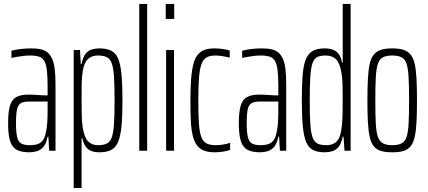

<svg xmlns="http://www.w3.org/2000/svg" viewBox="-20 -763 2167 972"><path d="M128 8Q91 8 67 -3.5Q43 -15 32 -46.5Q21 -78 21 -139Q21 -195 30 -226.5Q39 -258 61.5 -271Q84 -284 123 -284Q133 -284 146 -283.5Q159 -283 172.5 -282Q186 -281 198.5 -280.5Q211 -280 221 -280V-326Q221 -374 217.5 -405Q214 -436 205 -453Q196 -470 178 -476Q160 -482 131 -482Q116 -482 98.5 -480Q81 -478 64.5 -475Q48 -472 38 -470V-506Q54 -511 81 -514.5Q108 -518 140 -518Q168 -518 188.5 -513Q209 -508 222.5 -496Q236 -484 245 -463Q254 -442 257.5 -410Q261 -378 261 -332V0H229L225 -71H221Q214 -35 199 -18.5Q184 -2 165 3Q146 8 128 8ZM131 -28Q148 -28 164 -31.5Q180 -35 192.5 -47.5Q205 -60 211 -87Q218 -116 219.5 -144.5Q221 -173 221 -209V-249H129Q102 -249 87 -241.5Q72 -234 66.5 -210.5Q61 -187 61 -139Q61 -95 66.5 -70.5Q72 -46 87 -37Q102 -28 131 -28Z M353 189V-510H385L389 -439H393Q400 -474 413 -490.5Q426 -507 444.5 -512.5Q463 -518 483 -518Q519 -518 542.5 -506.5Q566 -495 578 -466.5Q590 -438 595 -386.5Q600 -335 600 -255Q600 -175 595 -123.5Q590 -72 577.5 -43.5Q565 -15 542.5 -3.5Q520 8 483 8Q459 8 441.5 1Q424 -6 413 -22Q402 -38 397 -63H393V189ZM476 -28Q503 -28 520 -36Q537 -44 545.5 -67Q554 -90 557 -135Q560 -180 560 -255Q560 -330 557 -375Q554 -420 545.5 -443Q537 -466 520 -474Q503 -482 476 -482Q444 -482 425 -464Q406 -446 399 -404Q394 -374 393.5 -337Q393 -300 393 -253Q393 -209 394 -174Q395 -139 399 -116Q407 -67 426 -47.5Q445 -28 476 -28Z M685 0V-743H725V0Z M819 -667V-743H862V-667ZM821 0V-510H861V0Z M1068 8Q1034 8 1011.5 -1Q989 -10 975.5 -29.5Q962 -49 955 -79.5Q948 -110 946 -153.5Q944 -197 944 -254Q944 -318 947.5 -363Q951 -408 959 -438.5Q967 -469 981 -486Q995 -503 1015.5 -510.5Q1036 -518 1065 -518Q1085 -518 1107 -515Q1129 -512 1143 -507V-471Q1128 -475 1108 -478.5Q1088 -482 1070 -482Q1043 -482 1026 -472.5Q1009 -463 1000 -438.5Q991 -414 987.5 -369.5Q984 -325 984 -256Q984 -184 987 -138.5Q990 -93 999.5 -69Q1009 -45 1026.5 -36.5Q1044 -28 1072 -28Q1091 -28 1111.5 -31.5Q1132 -35 1145 -40V-4Q1131 1 1109.5 4.5Q1088 8 1068 8Z M1296 8Q1259 8 1235 -3.5Q1211 -15 1200 -46.5Q1189 -78 1189 -139Q1189 -195 1198 -226.5Q1207 -258 1229.5 -271Q1252 -284 1291 -284Q1301 -284 1314 -283.5Q1327 -283 1340.5 -282Q1354 -281 1366.5 -280.5Q1379 -280 1389 -280V-326Q1389 -374 1385.5 -405Q1382 -436 1373 -453Q1364 -470 1346 -476Q1328 -482 1299 -482Q1284 -482 1266.5 -480Q1249 -478 1232.5 -475Q1216 -472 1206 -470V-506Q1222 -511 1249 -514.5Q1276 -518 1308 -518Q1336 -518 1356.5 -513Q1377 -508 1390.5 -496Q1404 -484 1413 -463Q1422 -442 1425.5 -410Q1429 -378 1429 -332V0H1397L1393 -71H1389Q1382 -35 1367 -18.5Q1352 -2 1333 3Q1314 8 1296 8ZM1299 -28Q1316 -28 1332 -31.5Q1348 -35 1360.5 -47.5Q1373 -60 1379 -87Q1386 -116 1387.5 -144.5Q1389 -173 1389 -209V-249H1297Q1270 -249 1255 -241.5Q1240 -234 1234.5 -210.5Q1229 -187 1229 -139Q1229 -95 1234.5 -70.5Q1240 -46 1255 -37Q1270 -28 1299 -28Z M1624 8Q1588 8 1565 -3.5Q1542 -15 1530 -43.5Q1518 -72 1513 -123.5Q1508 -175 1508 -255Q1508 -335 1512.5 -386.5Q1517 -438 1530 -466.5Q1543 -495 1565.5 -506.5Q1588 -518 1624 -518Q1649 -518 1666.5 -511Q1684 -504 1695.5 -488.5Q1707 -473 1711 -447H1715V-743H1755V0H1724L1719 -71H1715Q1708 -37 1694.5 -20Q1681 -3 1662.5 2.5Q1644 8 1624 8ZM1632 -28Q1664 -28 1682.5 -45Q1701 -62 1707 -101Q1713 -135 1714 -174Q1715 -213 1715 -269Q1715 -305 1714 -338.5Q1713 -372 1708 -398Q1700 -444 1681 -463Q1662 -482 1628 -482Q1602 -482 1586 -474Q1570 -466 1562 -443Q1554 -420 1551 -375Q1548 -330 1548 -255Q1548 -180 1551 -135Q1554 -90 1562.5 -67Q1571 -44 1588 -36Q1605 -28 1632 -28Z M1966 8Q1932 8 1909.5 1.5Q1887 -5 1873 -21.5Q1859 -38 1852 -68Q1845 -98 1842.5 -143.5Q1840 -189 1840 -254Q1840 -319 1842.5 -365Q1845 -411 1852 -441Q1859 -471 1873 -487.5Q1887 -504 1909.5 -511Q1932 -518 1966 -518Q2000 -518 2022 -511Q2044 -504 2058 -487.5Q2072 -471 2079 -441Q2086 -411 2088.5 -365Q2091 -319 2091 -254Q2091 -189 2088.5 -143.5Q2086 -98 2079 -68Q2072 -38 2058 -21.5Q2044 -5 2022 1.5Q2000 8 1966 8ZM1966 -28Q1995 -28 2012.5 -37Q2030 -46 2038 -69Q2046 -92 2048.5 -137Q2051 -182 2051 -254Q2051 -326 2048.5 -371.5Q2046 -417 2038 -440.5Q2030 -464 2012.5 -473Q1995 -482 1966 -482Q1937 -482 1919.5 -473.5Q1902 -465 1893.5 -441Q1885 -417 1882.5 -371.5Q1880 -326 1880 -254Q1880 -182 1882.5 -137Q1885 -92 1893.5 -69Q1902 -46 1919.5 -37Q1937 -28 1966 -28Z"/></svg>

Font: Saira UltraCondensed ExtraLight
Style: Regular
Weight: 250
Width: 1
Designer: Hector Gatti with collaboration of the Omnibus-Type team
Foundry: Omnibus-Type
Version: Version 1.101